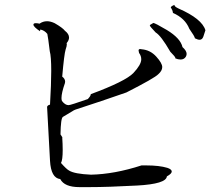

<svg xmlns="http://www.w3.org/2000/svg" viewBox="-20 -782 879 787"><path d="M344 -15Q423 -15 542 -21.5Q661 -28 664 -59Q684 -70 684 -79Q684 -88 666 -94Q633 -104 579 -104H560Q449 -68 353 -66Q285 -69 263 -83Q252 -89 230 -114Q237 -126 237 -167Q237 -190 235 -221L237 -217L228 -231Q229 -298 238 -303Q247 -308 283 -330L290 -333Q398 -368 498 -403Q614 -462 629 -478Q645 -492 645 -507Q645 -523 620.5 -550Q596 -577 561 -580L555 -581Q548 -581 548 -575Q548 -572 550 -565Q559 -553 559 -539Q559 -517 527 -483Q495 -449 352 -396V-395Q352 -389 340 -376Q269 -351 261 -351Q247 -351 234 -368Q232 -373 232 -380Q232 -401 246 -441L247 -447Q247 -459 235 -468Q243 -560 249 -579Q254 -593 254 -601L253 -605Q263 -617 263 -628Q263 -643 246 -656Q237 -668 204 -687Q187 -695 173 -695Q156 -695 142 -685Q133 -687 127 -687Q117 -687 117 -681Q117 -672 144 -654L145 -661Q162 -658 174 -643Q177 -630 184 -572Q190 -551 190 -491Q190 -438 185 -353Q175 -351 173 -344L185 -123Q189 -52 227 -48Q244 -15 306 -15ZM720 -538Q735 -538 742 -550Q745 -556 745 -561Q745 -574 728 -589Q720 -625 664 -659Q615 -688 608 -688L607 -687Q594 -680 594 -678Q594 -674 618 -649Q640 -636 678 -570Q699 -549 699 -544Q699 -543 698 -543Q710 -538 720 -538ZM798 -619Q809 -619 813.5 -632Q818 -645 822 -658Q808 -705 712 -747Q695 -755 695 -761V-762Q680 -756 680 -751Q680 -749 685 -747H680Q686 -747 689 -729Q739 -707 756 -664Q778 -633 779 -625Q791 -619 798 -619Z"/></svg>

Font: Xiaobo Songti 小帛宋体
Style: Regular
Weight: 400
Version: Version 1.501;March 17, 2024;FontCreator 14.0.0.2814 64-bit